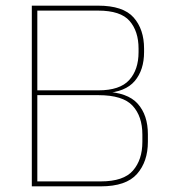

<svg xmlns="http://www.w3.org/2000/svg" viewBox="-20 -659 601 679"><path d="M101.5 0V-17.5H336.5Q417 -17.5 450.2 -55.8Q483.5 -94 483.5 -157.5V-183Q483.5 -247.5 449 -285Q414.5 -322.5 328 -322.5H104.5V-339.5H328Q404 -339.5 437 -376Q470 -412.5 470 -474.5V-487Q470 -548.5 438.2 -585Q406.5 -621.5 327 -621.5H101.5V-639H327Q415.5 -639 452.5 -597.2Q489.5 -555.5 489.5 -487V-475Q489.5 -411.5 456.5 -372.5Q423.5 -333.5 350.5 -329.5L347.5 -335Q431 -332.5 467 -292.2Q503 -252 503 -184V-157.5Q503 -87.5 464.5 -43.8Q426 0 336.5 0ZM92.5 0V-639H112V0Z"/></svg>

Font: Anek Telugu Medium Thin
Style: Regular
Weight: 250
Version: Version 1.003